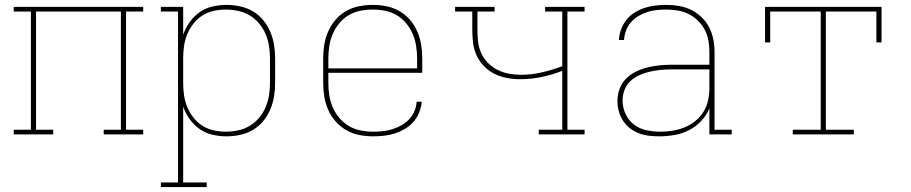

<svg xmlns="http://www.w3.org/2000/svg" viewBox="-20 -548 3715 783"><path d="M36 0V-19H106V-501H36V-520H564V-501H494V-19H564V0H403V-19H473V-501H127V-19H197V0Z M636 215V196H706V-501H636V-520H727V-407Q737 -435 754 -458.5Q771 -482 794.5 -498.5Q818 -515 846.5 -521.5Q875 -528 904 -528Q932 -528 959.5 -522Q987 -516 1011 -502Q1035 -488 1053 -466.5Q1071 -445 1082 -419Q1093 -393 1097.5 -365.5Q1102 -338 1102 -310V-210Q1102 -182 1097.5 -154.5Q1093 -127 1082 -101Q1071 -75 1053 -53.5Q1035 -32 1011 -18Q987 -4 959.5 2Q932 8 904 8Q875 8 846.5 1.5Q818 -5 794.5 -21.5Q771 -38 754 -61.5Q737 -85 727 -113V196H823V215ZM901 -11Q926 -11 951.5 -16.5Q977 -22 998.5 -35Q1020 -48 1036.5 -67.5Q1053 -87 1063 -110.5Q1073 -134 1077 -159.5Q1081 -185 1081 -210V-310Q1081 -335 1077 -360.5Q1073 -386 1063 -409.5Q1053 -433 1036.5 -452.5Q1020 -472 998.5 -485Q977 -498 951.5 -503.5Q926 -509 901 -509Q876 -509 851 -503.5Q826 -498 805 -484.5Q784 -471 768.5 -451Q753 -431 743.5 -408Q734 -385 730.5 -360Q727 -335 727 -310V-210Q727 -185 730.5 -160Q734 -135 743.5 -112Q753 -89 768.5 -69Q784 -49 805 -35.5Q826 -22 851 -16.5Q876 -11 901 -11Z M1501 8Q1473 8 1445 2.5Q1417 -3 1392.5 -17Q1368 -31 1349 -52.5Q1330 -74 1318.5 -100Q1307 -126 1302.5 -154Q1298 -182 1298 -210V-310Q1298 -338 1302.5 -366Q1307 -394 1318.5 -420Q1330 -446 1348.5 -467.5Q1367 -489 1391.5 -503Q1416 -517 1444 -522.5Q1472 -528 1500 -528Q1528 -528 1556 -522.5Q1584 -517 1608.5 -503Q1633 -489 1651.5 -467.5Q1670 -446 1681.5 -420Q1693 -394 1697.5 -366Q1702 -338 1702 -310V-251H1319V-210Q1319 -184 1323 -159Q1327 -134 1337 -110.5Q1347 -87 1364 -67Q1381 -47 1403 -34Q1425 -21 1450.5 -16Q1476 -11 1501 -11Q1521 -11 1541 -13Q1561 -15 1580 -21Q1599 -27 1617 -37Q1635 -47 1648.5 -61.5Q1662 -76 1670 -94.5Q1678 -113 1679 -133H1700Q1698 -111 1689.5 -89.5Q1681 -68 1666 -51Q1651 -34 1631.5 -22.5Q1612 -11 1590.5 -4Q1569 3 1546.5 5.5Q1524 8 1501 8ZM1319 -269H1681V-310Q1681 -335 1677 -360.5Q1673 -386 1663 -409.5Q1653 -433 1636.5 -453Q1620 -473 1598 -486Q1576 -499 1550.5 -504Q1525 -509 1500 -509Q1475 -509 1449.5 -504Q1424 -499 1402 -486Q1380 -473 1363.5 -453Q1347 -433 1337 -409.5Q1327 -386 1323 -360.5Q1319 -335 1319 -310Z M2177 0V-19H2273V-259Q2232 -243 2188.5 -234Q2145 -225 2101 -225Q2074 -225 2047.5 -230Q2021 -235 1996.5 -247Q1972 -259 1953 -279Q1934 -299 1923 -323.5Q1912 -348 1909 -375Q1906 -402 1906 -429V-501H1836V-520H1997V-501H1927V-429Q1927 -405 1929.5 -380Q1932 -355 1942 -332.5Q1952 -310 1969.5 -292Q1987 -274 2009 -263Q2031 -252 2055.5 -247.5Q2080 -243 2105 -243Q2148 -243 2190.5 -253Q2233 -263 2273 -278V-501H2203V-520H2364V-501H2294V-19H2364V0Z M2669 8Q2648 8 2626.5 5.5Q2605 3 2585.5 -4.5Q2566 -12 2549 -25Q2532 -38 2520.5 -56Q2509 -74 2503.5 -94.5Q2498 -115 2498 -136Q2498 -161 2506.5 -185Q2515 -209 2533 -227Q2551 -245 2573.5 -256Q2596 -267 2620 -273Q2644 -279 2669 -281.5Q2694 -284 2719 -284H2873V-336Q2873 -359 2869 -382.5Q2865 -406 2854 -426.5Q2843 -447 2826.5 -463.5Q2810 -480 2789 -490.5Q2768 -501 2744.5 -505Q2721 -509 2698 -509Q2678 -509 2658 -507Q2638 -505 2619.5 -499Q2601 -493 2583.5 -482.5Q2566 -472 2553 -457Q2540 -442 2533 -423Q2526 -404 2525 -385H2504Q2505 -407 2513 -428.5Q2521 -450 2535 -467.5Q2549 -485 2568.5 -497Q2588 -509 2609.5 -516Q2631 -523 2653 -525.5Q2675 -528 2698 -528Q2724 -528 2750 -523.5Q2776 -519 2799 -507.5Q2822 -496 2841 -478Q2860 -460 2872 -436.5Q2884 -413 2889 -387.5Q2894 -362 2894 -336V-19H2964V0H2873V-106Q2861 -77 2839 -54Q2817 -31 2789.5 -17Q2762 -3 2731 2.5Q2700 8 2669 8ZM2672 -11Q2697 -11 2722.5 -15Q2748 -19 2771.5 -28.5Q2795 -38 2815 -54Q2835 -70 2848.5 -91.5Q2862 -113 2867.5 -138.5Q2873 -164 2873 -189V-265H2719Q2697 -265 2675 -263Q2653 -261 2631 -256Q2609 -251 2588.5 -242Q2568 -233 2551.5 -218Q2535 -203 2527 -181.5Q2519 -160 2519 -138Q2519 -110 2531 -83.5Q2543 -57 2565.5 -40Q2588 -23 2616 -17Q2644 -11 2672 -11Z M3213 0V-19H3327V-501H3121V-375H3100V-520H3575V-375H3554V-501H3348V-19H3462V0Z"/></svg>

Font: Iosevka Etoile Thin
Style: Regular
Weight: 100
Designer: Belleve Invis
Foundry: Belleve Invis
Version: Version 22.1.2; ttfautohint (v1.8.4)